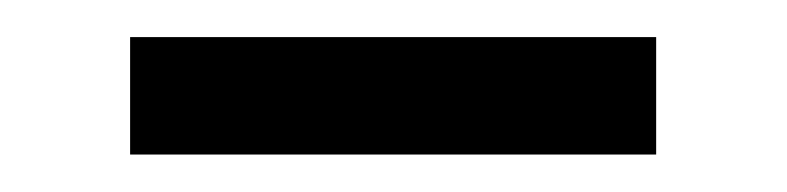

<svg xmlns="http://www.w3.org/2000/svg" viewBox="-20 -663 422 103"><path d="M49.8 -580.1V-643.1H332V-580.1Z"/></svg>

Font: Uncut Sans
Style: Regular
Weight: 400
Designer: Kasper Nordkvist
Foundry: UNCUT.wtf
Version: Version 1.304;Glyphs 3.2 (3246)